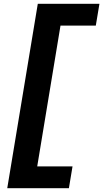

<svg xmlns="http://www.w3.org/2000/svg" viewBox="-20 -843 541 1006"><path d="M18 143 178 -823H501L482 -709H297L175 29H360L341 143Z"/></svg>

Font: Iosevka Curly Slab HvObl
Style: Regular
Weight: 900
Italic angle: -9°
Monospace: yes
Designer: Belleve Invis
Foundry: Belleve Invis
Version: Version 11.1.0; ttfautohint (v1.8.3)